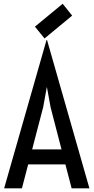

<svg xmlns="http://www.w3.org/2000/svg" viewBox="-20 -1018 506 1038"><path d="M132.3 -129.4 98.6 0H2.4L231.4 -801.3H234.4L463.4 0H367.2L333.5 -129.4ZM233.9 -545.9H232.9L213.4 -438.5L153.8 -210.4H312.5L253.4 -438.5ZM220.7 -810.1 168.9 -874 318.8 -997.6 370.1 -933.6Z"/></svg>

Font: Voltaire
Style: Regular
Weight: 400
Designer: Yvonne Schüttler, Eben Sorkin, Emma Marichal
Foundry: Sorkin Type Co.
Version: Version 1.010; ttfautohint (v1.8.4.7-5d5b)